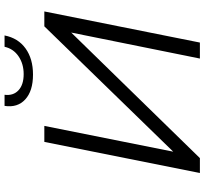

<svg xmlns="http://www.w3.org/2000/svg" viewBox="-48 -872 919 864"><g transform="rotate(-90 412.0 -439.5)"><path d="M66 0 206 -700H278L162 -120L726 -700H793L653 0H581L698 -579L133 0ZM509 -751Q435 -751 397 -786Q359 -821 368 -879H418Q413 -840 438 -816.5Q463 -793 511 -793Q557 -793 591 -816Q625 -839 634 -879H685Q673 -818 626.5 -784.5Q580 -751 509 -751Z"/></g></svg>

Font: MOST Montserrat
Style: Italic
Weight: 400
Italic angle: -11.3°
Designer: Julieta Ulanovsky
Foundry: Julieta Ulanovsky
Version: Version 8.000;March 11, 2024;FontCreator 15.0.0.2926 64-bit